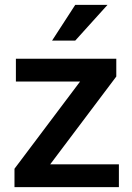

<svg xmlns="http://www.w3.org/2000/svg" viewBox="-20 -770 543 790"><path d="M469.2 -93.8V0H39.6V-75.7L309.6 -434.6H45.4V-528.3H458.5V-455.1L186.5 -93.8ZM194.3 -603 289.6 -750H422.4L289.6 -603Z"/></svg>

Font: Vazirmatn RD FD Medium
Style: Regular
Weight: 500
Designer: Saber Rastikerdar
Foundry: Saber Rastikerdar
Version: Version 33.003